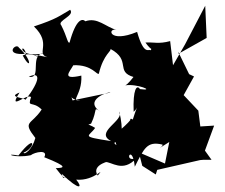

<svg xmlns="http://www.w3.org/2000/svg" viewBox="-20 -607 783 668"><path d="M233 -256C224 -286 226 -251 269 -260C215 -250 267 -272 263 -344C192 -328 222 -356 235 -380C301 -383 318 -343 324 -351C340 -419 370 -430 364 -437C438 -397 380 -358 445 -339C480 -392 435 -319 416 -310C454 -317 525 -289 467 -297C456 -314 442 -297 445 -218C462 -232 462 -255 442 -191C417 -208 455 -140 437 -194C407 -153 370 -149 385 -102C356 -125 427 -83 395 -219C415 -188 306 -147 367 -116C256 -133 290 -131 311 -162C256 -196 249 -156 297 -177C321 -226 302 -238 331 -217C266 -259 361 -290 364 -285L210 -253ZM522 0 527 -16 676 -50 687 -51H716L693 -83L725 -170L677 -167L670 -222L619 -276L655 -341L638 -349L600 -427L601 -420L699 -475L694 -587L624 -453L582 -380L572 -464C531 -453 516 -461 486 -459C530 -397 516 -480 505 -432C497 -438 481 -412 457 -496C358 -455 353 -511 385 -503C348 -513 319 -548 277 -533C267 -543 245 -543 222 -459C215 -455 214 -478 193 -519C177 -535 242 -552 224 -573C187 -552 180 -542 98 -515C162 -454 103 -421 145 -408C105 -416 84 -422 130 -398C137 -394 96 -430 59 -414C89 -358 92 -400 46 -441C36 -461 -10 -412 71 -420C55 -470 33 -399 140 -423C76 -425 130 -330 80 -340C121 -359 122 -329 69 -260C60 -268 6 -269 48 -285C5 -217 74 -284 88 -269C75 -230 92 -258 125 -226C89 -171 56 -187 103 -127C93 -88 65 -67 62 -76C102 -91 108 -148 44 -66C-11 -76 30 -55 87 -67C101 -78 149 -88 134 -60C222 -25 201 -23 174 -22C223 41 196 -2 239 -23C210 -13 203 36 195 -2C260 60 268 45 245 18C311 24 349 -34 320 4C293 -38 379 -49 346 -43C367 -46 407 -4 455 -57C406 -38 440 -113 449 -27C481 -90 491 -117 545 -104C552 -99 507 -75 569 -113L554 -38L463 -77L475 -30Z"/></svg>

Font: Hussar Lance
Style: Regular
Weight: 700
Foundry: Cannot Into Space Fonts, PlusOne Fonts
Version: Version 2.27